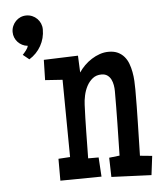

<svg xmlns="http://www.w3.org/2000/svg" viewBox="-51 -731 663 785"><g transform="rotate(-5 280.5 -338.5)"><path d="M548.8 -69.3 539.1 8.8 375 2 373 -77.1 416 -82Q417.5 -148.4 418.7 -214.4Q419.9 -280.3 419.9 -346.7Q419.9 -358.4 417.7 -371.1Q415.5 -383.8 410.2 -394.5Q404.8 -405.3 395.3 -412.1Q385.7 -418.9 371.1 -418.9Q349.6 -418.9 334.7 -407Q319.8 -395 310.5 -377.4Q301.3 -359.9 296.9 -339.4Q292.5 -318.8 292 -301.8Q289.6 -246.6 288.8 -191.9Q288.1 -137.2 287.1 -82H330.1L335 -2.9L166 -1V-90.8L213.9 -93.8L210.9 -411.1L139.6 -416L141.6 -499L282.2 -503.9L285.2 -434.6Q294.9 -449.2 308.3 -462.6Q321.8 -476.1 337.9 -486.3Q354 -496.6 371.8 -502.7Q389.6 -508.8 408.2 -508.8Q430.2 -508.8 445.8 -501.5Q461.4 -494.1 472.2 -481.4Q482.9 -468.8 489 -452.4Q495.1 -436 498.5 -417.7Q502 -399.4 502.9 -380.6Q503.9 -361.8 503.9 -344.7Q503.9 -276.9 502.2 -209.5Q500.5 -142.1 499 -74.2ZM148.4 -623.5Q148.4 -586.9 131.1 -556.2Q113.8 -525.4 83 -506.3L57.6 -526.9Q63.5 -532.7 71.5 -543Q79.6 -553.2 81.1 -562Q68.8 -563 58.6 -568.4Q48.3 -573.7 40.8 -581.8Q33.2 -589.8 28.8 -600.6Q24.4 -611.3 24.4 -623.5Q24.4 -636.2 29.3 -647.7Q34.2 -659.2 42.5 -667.7Q50.8 -676.3 62 -681.2Q73.2 -686 85.9 -686Q98.6 -686 110.1 -681.2Q121.6 -676.3 130.1 -667.7Q138.7 -659.2 143.6 -647.7Q148.4 -636.2 148.4 -623.5Z"/></g></svg>

Font: Maiden Orange
Style: Regular
Weight: 400
Designer: Astigmatic (AOETI)
Foundry: Astigmatic (AOETI)
Version: Version 1.000